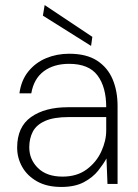

<svg xmlns="http://www.w3.org/2000/svg" viewBox="-20 -729 546 761"><path d="M223 12Q166 12 127 -10Q88 -32 68 -67.5Q48 -103 48 -144Q48 -226 103 -265Q158 -304 249 -304H401Q401 -384 366.5 -430Q332 -476 254 -476Q193 -476 153.5 -446.5Q114 -417 104 -359H57Q64 -411 92.5 -446Q121 -481 163 -498.5Q205 -516 254 -516Q323 -516 365 -488.5Q407 -461 426.5 -414.5Q446 -368 446 -309V0H406L402 -101Q390 -79 369 -52.5Q348 -26 312.5 -7Q277 12 223 12ZM228 -29Q285 -29 323.5 -57.5Q362 -86 381.5 -128.5Q401 -171 401 -212V-265H253Q193 -265 158.5 -249.5Q124 -234 110 -207Q96 -180 96 -145Q96 -97 130.5 -63Q165 -29 228 -29ZM341 -547 150 -667 157 -709 346 -583Z"/></svg>

Font: DM Sans ExtraLight
Style: Regular
Weight: 200
Designer: Colophon Foundry, Jonny Pinhorn
Foundry: Colophon Foundry
Version: Version 4.004; ttfautohint (v1.8.4.7-5d5b)